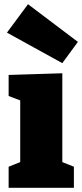

<svg xmlns="http://www.w3.org/2000/svg" viewBox="-20 -892 390 912"><path d="M276 -544V-122L331 -100V0H21V-100L76 -122V-415L21 -436V-536ZM13 -737 113 -872 350 -693 276 -592Z"/></svg>

Font: Bitter Pro Black
Style: Regular
Weight: 900
Designer: Sol Matas, and Bitter project Authors
Foundry: Sol Matas
Version: Version 1.010